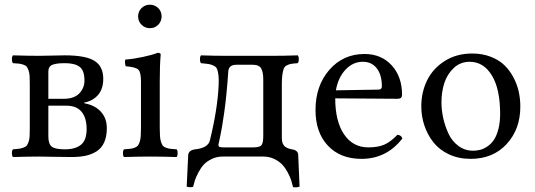

<svg xmlns="http://www.w3.org/2000/svg" viewBox="-20 -667 2278 818"><path d="M186 -361.8V-246.1H252Q295.4 -246.1 317.6 -268.8Q339.8 -291.5 339.8 -324.2Q339.8 -366.7 319.3 -382.3Q298.8 -397.9 256.8 -397.9Q218.8 -397.9 202.4 -390.6Q186 -383.3 186 -361.8ZM262.2 -216.8H186V-85.9Q186 -52.7 201.2 -41.7Q216.3 -30.8 256.8 -30.8Q300.8 -30.8 325 -50.3Q349.1 -69.8 349.1 -117.2Q349.1 -164.1 327.9 -190.4Q306.6 -216.8 262.2 -216.8ZM35.2 2Q30.8 -2.4 30.8 -14.4Q30.8 -26.4 35.2 -30.8Q53.2 -32.2 62 -33.4Q70.8 -34.7 80.6 -38.3Q90.3 -42 94.2 -47.1Q98.1 -52.2 101.8 -62.7Q105.5 -73.2 106.2 -86.9Q106.9 -100.6 106.9 -122.1V-307.1Q106.9 -328.6 106.2 -342.3Q105.5 -356 101.8 -366.5Q98.1 -377 94.2 -382.3Q90.3 -387.7 80.6 -391.1Q70.8 -394.5 61.8 -395.8Q52.7 -397 35.2 -397.9Q30.8 -402.3 30.8 -414.6Q30.8 -426.8 35.2 -431.2Q101.6 -429.2 146 -429.2Q168 -429.2 201.7 -430.2Q235.4 -431.2 255.9 -431.2Q345.2 -431.2 382.6 -407.7Q419.9 -384.3 419.9 -331.1Q419.9 -288.1 397.7 -262.5Q375.5 -236.8 338.9 -230V-227.1Q384.8 -218.8 409.9 -190.9Q435.1 -163.1 435.1 -121.1Q435.1 -85 423.8 -60.3Q412.6 -35.6 391.4 -22.2Q370.1 -8.8 344.5 -3.4Q318.8 2 284.2 2Q247.1 2 204.3 1Q161.6 0 147 0Q101.6 0 35.2 2Z M660.6 -319.8V-122.1Q660.6 -100.6 661.6 -86.9Q662.6 -73.2 666 -62.7Q669.4 -52.2 673.3 -46.9Q677.2 -41.5 686.8 -37.8Q696.3 -34.2 705.8 -33Q715.3 -31.7 732.4 -30.8Q736.8 -26.4 736.8 -14.4Q736.8 -2.4 732.4 2Q666 0 620.6 0Q574.7 0 508.3 2Q503.9 -2.4 503.9 -14.4Q503.9 -26.4 508.3 -30.8Q525.4 -31.7 534.9 -33Q544.4 -34.2 554 -37.8Q563.5 -41.5 567.6 -46.9Q571.8 -52.2 575.2 -62.7Q578.6 -73.2 579.6 -86.9Q580.6 -100.6 580.6 -122.1V-319.8Q580.6 -358.9 569.6 -370.1Q558.6 -381.3 515.6 -384.8Q510.3 -400.9 513.7 -413.1Q550.3 -416 589.8 -424.6Q629.4 -433.1 651.4 -441.9Q664.6 -441.9 664.6 -435.1Q660.6 -389.6 660.6 -319.8ZM583 -561.5Q568.4 -576.2 568.4 -597.2Q568.4 -618.2 583 -632.6Q597.7 -647 618.7 -647Q639.6 -647 654.1 -632.6Q668.5 -618.2 668.5 -597.2Q668.5 -576.2 654.1 -561.5Q639.6 -546.9 618.7 -546.9Q597.7 -546.9 583 -561.5Z M910.6 -50.8Q910.6 -43 915.5 -41Q920.4 -39.1 930.7 -39.1H1059.6Q1087.4 -39.1 1094.5 -49.3Q1101.6 -59.6 1101.6 -87.9V-329.1Q1101.6 -359.4 1092.8 -375.2Q1084 -391.1 1056.6 -391.1H987.3Q954.6 -391.1 952.6 -362.8Q945.8 -261.7 935.3 -188Q924.8 -114.3 917.7 -84Q910.6 -53.7 910.6 -50.8ZM775.4 127.9 781.7 -4.9Q782.7 -26.9 811.5 -30.8Q867.2 -36.6 874.5 -69.8Q907.2 -203.6 911.6 -306.2Q912.6 -331.5 910.6 -347.4Q908.7 -363.3 904.8 -372.8Q900.9 -382.3 889.9 -387.5Q878.9 -392.6 868.4 -394.3Q857.9 -396 836.4 -397.9Q832 -402.3 832 -414.6Q832 -426.8 836.4 -431.2Q896 -429.2 938.5 -429.2H1140.6Q1189 -429.2 1248.5 -431.2Q1252.9 -426.8 1252.9 -414.6Q1252.9 -402.3 1248.5 -397.9Q1229.5 -396.5 1220 -394.8Q1210.4 -393.1 1201.2 -388.2Q1191.9 -383.3 1188.5 -373.3Q1185.1 -363.3 1182.9 -347.9Q1180.7 -332.5 1180.7 -307.1V-78.1Q1180.7 -64.9 1184.6 -55.7Q1188.5 -46.4 1195.6 -41.5Q1202.6 -36.6 1209 -34.4Q1215.3 -32.2 1223.6 -30.8Q1250.5 -26.9 1250.5 -5.9L1256.3 127.9Q1243.2 133.3 1228.5 129.9Q1225.1 115.2 1220.5 100.8Q1215.8 86.4 1205.6 67.1Q1195.3 47.9 1182.1 33.9Q1168.9 20 1147.9 10Q1127 0 1101.6 0H928.7Q903.3 0 882.1 10.3Q860.8 20.5 848.1 34.4Q835.4 48.3 825.2 67.9Q814.9 87.4 810.5 100.8Q806.2 114.3 802.7 128.9Q786.6 132.8 775.4 127.9Z M1411.1 -282.2 1592.3 -285.2Q1606.9 -285.2 1606.9 -298.8Q1606.9 -348.1 1585.2 -376Q1563.5 -403.8 1525.9 -403.8Q1483.4 -403.8 1451.9 -370.1Q1420.4 -336.4 1411.1 -282.2ZM1673.3 -92.8Q1689.9 -91.3 1694.3 -77.1Q1627 9.8 1520 9.8Q1429.7 9.8 1377 -46.4Q1324.2 -102.5 1324.2 -198.2Q1324.2 -301.8 1383.1 -369.4Q1441.9 -437 1533.2 -437Q1604.5 -437 1648.7 -388.7Q1692.9 -340.3 1692.9 -263.2Q1692.9 -246.1 1674.3 -246.1L1408.2 -248Q1408.2 -150.4 1445.8 -94.7Q1483.4 -39.1 1549.3 -39.1Q1589.8 -39.1 1616.7 -50.5Q1643.6 -62 1673.3 -92.8Z M1774.9 -213.9Q1774.9 -273.9 1799.6 -324.5Q1824.2 -375 1874.5 -407Q1924.8 -439 1991.7 -439Q2034.7 -439 2069.8 -425.5Q2105 -412.1 2128.2 -389.9Q2151.4 -367.7 2167.2 -337.9Q2183.1 -308.1 2189.9 -276.9Q2196.8 -245.6 2196.8 -212.9Q2196.8 -116.7 2138.7 -53.5Q2080.6 9.8 1984.9 9.8Q1933.6 9.8 1892.6 -9.5Q1851.6 -28.8 1826.4 -60.8Q1801.3 -92.8 1788.1 -132.1Q1774.9 -171.4 1774.9 -213.9ZM1981 -403.8Q1941.4 -403.8 1913.3 -377.4Q1885.3 -351.1 1873 -313.2Q1860.8 -275.4 1860.8 -231Q1860.8 -198.2 1868.2 -164.6Q1875.5 -130.9 1890.4 -98.4Q1905.3 -65.9 1932.9 -45.4Q1960.4 -24.9 1996.1 -24.9Q2012.2 -24.9 2027.3 -29.1Q2042.5 -33.2 2058.1 -44.2Q2073.7 -55.2 2085 -72.3Q2096.2 -89.4 2103.5 -117.7Q2110.8 -146 2110.8 -182.1Q2110.8 -288.1 2075.4 -345.9Q2040 -403.8 1981 -403.8Z"/></svg>

Font: Common Serif
Style: Regular
Weight: 400
Designer: Philipp H. Poll, Khaled Hosny
Foundry: Stefan Peev, Context Ltd.
Version: Version 1.026